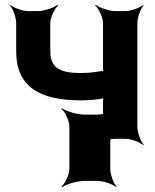

<svg xmlns="http://www.w3.org/2000/svg" viewBox="-20 -574 643 794"><path d="M314 -272C229 -272 188 -293 188 -361V-478C188 -502 206 -539 221 -552L218 -554C202 -542 162 -528 138 -528H97C73 -528 36 -542 23 -554L21 -552C33 -539 47 -502 47 -478V-361C47 -216 143 -159 314 -159C340 -159 367 -161 392 -164C400 -165 410 -168 413 -171L410 -174C407 -171 406 -160 406 -154V-50C406 -26 388 11 373 24L376 26C392 14 432 0 456 0H498C522 0 559 14 572 26L574 24C562 11 548 -26 548 -50V-478C548 -502 562 -539 574 -552L572 -554C559 -542 522 -528 498 -528H456C432 -528 392 -542 376 -554L373 -552C388 -539 406 -502 406 -478V-293C406 -288 407 -277 410 -274L413 -277C410 -280 398 -280 392 -279C368 -275 344 -272 314 -272ZM436 124V-50C436 -74 450 -111 462 -124L460 -126C447 -114 410 -100 381 -100H330C300 -100 253 -114 237 -126L234 -124C249 -111 267 -74 267 -50V124C267 148 249 185 234 198L237 200C253 188 300 174 330 174H381C410 174 447 188 460 200L462 198C450 185 436 148 436 124Z"/></svg>

Font: Asimov
Style: EdgeWide
Weight: 500
Designer: Google
Version: Version 2.000980: 2014